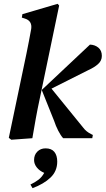

<svg xmlns="http://www.w3.org/2000/svg" viewBox="-20 -722 552 1003"><path d="M39 8 26 -2 118 -441Q125 -475 131 -506.5Q137 -538 143 -571Q149 -613 110 -625L94 -630L97 -648L281 -702L289 -693L189 -213Q176 -153 167 -103Q158 -53 149 0ZM310 0Q297 -14 284 -39.5Q271 -65 263 -90L198 -252L450 -489Q476 -488 494 -473Q512 -458 512 -430Q512 -405 492.5 -387.5Q473 -370 442 -356L249 -259L414 -56Q430 -34 457 -21L465 -17L462 0ZM150 261 139 242Q164 230 181.5 216.5Q199 203 211 181Q187 171 172.5 153Q158 135 158 114Q158 87 175 70Q192 53 218 53Q249 53 264 71.5Q279 90 279 122Q279 172 244 205.5Q209 239 150 261Z"/></svg>

Font: DM Serif Text
Style: Italic
Weight: 400
Italic angle: -12°
Designer: Colophon Foundry, Frank Grießhammer
Foundry: Colophon Foundry
Version: Version 5.100; ttfautohint (v1.8.2)